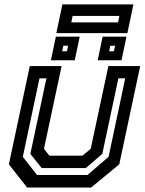

<svg xmlns="http://www.w3.org/2000/svg" viewBox="-20 -834 644 854"><path d="M100.5 0 19.5 -103 112.5 -540H254L175.5 -172L199.5 -141.5H346.5L383.5 -172L462 -540H603.5L510.5 -103L385.5 0ZM145 -55.5H369L463 -136.5L537 -485.5H506.5L435 -149.5L361.5 -86.5H165.5L115 -149.5L186.5 -485.5H155.5L81.5 -136.5ZM414.5 -566 436.5 -671H542.5L520.5 -566ZM206.5 -566 228.5 -671H334.5L312.5 -566ZM256.5 -606H278L283 -630.5H261.5ZM465.5 -606H486.5L492 -630.5H470.5ZM230.5 -686.5 257.5 -814.5H573.5L546.5 -686.5ZM297 -734.5H505L511 -763H303Z"/></svg>

Font: Tourney SemiBold
Style: Italic
Weight: 600
Italic angle: -12°
Version: Version 1.015